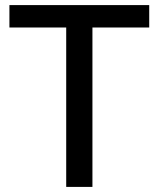

<svg xmlns="http://www.w3.org/2000/svg" viewBox="-20 -734 622 754"><path d="M566 -626H343V0H240V-626H17V-714H566Z"/></svg>

Font: Non Bureau
Style: Regular
Weight: 400
Designer: Jona Saucedo
Foundry: Non Foundry
Version: Version 1.000; ttfautohint (v1.8.4)